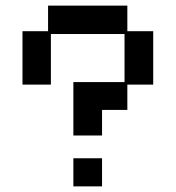

<svg xmlns="http://www.w3.org/2000/svg" viewBox="-20 -651 626 683"><path d="M241 -169V-359H423V-530H161V-350H60V-540H151V-631H433V-540H525V-350H433V-260H343V-169ZM241 12V-88H343V12Z"/></svg>

Font: Pixelify Sans
Style: Regular
Weight: 400
Designer: Stefie Justprince
Foundry: Typecalism Foundryline
Version: Version 1.000;February 13, 2025;FontCreator 15.0.0.3015 64-b